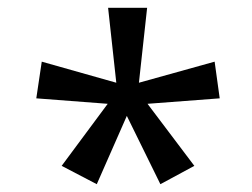

<svg xmlns="http://www.w3.org/2000/svg" viewBox="-20 -765 647 492"><path d="M138 -340 256 -499 73 -513 87 -607 278 -553 257 -745H357L336 -553L530 -607L543 -513L358 -499L478 -340L391 -293L305 -468L228 -293Z"/></svg>

Font: hexuhindi05
Style: Book
Weight: 400
Designer: Jelle Bosma - Monotype Design Team
Foundry: Monotype Imaging Inc.
Version: Version 2.003